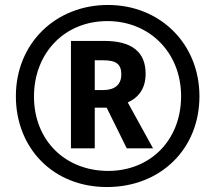

<svg xmlns="http://www.w3.org/2000/svg" viewBox="-20 -744 868 774"><path d="M411 10C626 10 784 -142 784 -356C784 -567 626 -724 415 -724C206 -724 44 -571 44 -356C44 -148 193 10 411 10ZM416 -55C245 -55 117 -176 117 -355C117 -528 238 -659 413 -659C582 -659 710 -533 710 -356C710 -179 586 -55 416 -55ZM266 -146H362V-310H410L491 -146H597L495 -331C541 -352 567 -389 567 -447C567 -534 512 -579 401 -579H266ZM396 -381H362V-501H396C449 -501 469 -485 469 -444C469 -402 442 -381 396 -381Z"/></svg>

Font: Noto Sans Ethiopic Condensed
Style: Bold
Weight: 700
Width: 3
Designer: Monotype Design Team
Foundry: Monotype Imaging Inc.
Version: Version 2.102